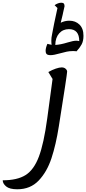

<svg xmlns="http://www.w3.org/2000/svg" viewBox="-158 -1025 633 1410"><path d="M335 -499Q335 -480 274 -97Q253 37 220 137Q187 237 126 301Q65 365 -31 365Q-88 365 -113 344Q-138 323 -138 299Q-31 299 30 260.5Q91 222 127.5 125.5Q164 29 189 -156L228 -445L197 -496Q225 -512 251.5 -521Q278 -530 295 -530Q313 -530 324 -520Q335 -510 335 -499ZM455 -762Q455 -724 441.5 -699Q428 -674 404 -648Q396 -650 378 -650Q353 -650 332 -645.5Q311 -641 282 -633Q237 -620 214 -620Q192 -620 184.5 -628Q177 -636 177 -651Q177 -673 190 -703Q195 -702 204.5 -699.5Q214 -697 221 -696Q219 -708 219 -727Q219 -749 224 -771Q236 -839 264 -966L243 -987Q254 -995 267 -1000Q280 -1005 292 -1005Q305 -1005 310.5 -999Q316 -993 316 -979Q316 -976 304 -926Q308 -940 288 -858Q318 -873 351 -873Q396 -873 425.5 -844.5Q455 -816 455 -762ZM424 -723Q424 -811 348 -811Q304 -811 276.5 -780Q249 -749 248 -695Q287 -697 338 -713Q381 -726 401 -726Q415 -726 424 -723Z"/></svg>

Font: Lemonada Light
Style: Regular
Weight: 300
Designer: Mohamed Gaber (Arabic) Eduardo Tunni (Latin)
Foundry: Kief Type Foundry
Version: Version 3.006